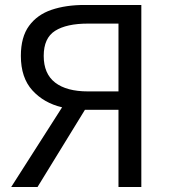

<svg xmlns="http://www.w3.org/2000/svg" viewBox="-20 -753 690 773"><path d="M25 0 230 -321Q157 -338 110.5 -389Q64 -440 64 -528Q64 -604 97 -649Q130 -694 187.5 -713.5Q245 -733 320 -733H549V0H457V-311H322L131 0ZM334 -385H457V-658H334Q248 -658 202 -629Q156 -600 156 -528Q156 -456 202 -420.5Q248 -385 334 -385Z"/></svg>

Font: Chocolate Classical Sans
Style: Regular
Weight: 400
Designer: 田海東、宇文滿月
Foundry: Moonlit Owen
Version: Version 1.001